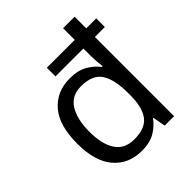

<svg xmlns="http://www.w3.org/2000/svg" viewBox="-210 -894 1037 1037"><g transform="rotate(-45 308.5 -375.0)"><path d="M275 10Q175 10 115 -59.5Q55 -129 55 -265Q55 -405 115.5 -474Q176 -543 275 -543Q338 -543 377.5 -520Q417 -497 442 -464H448Q446 -477 444 -502.5Q442 -528 442 -544V-605H229V-671H442V-760H530V-671H606V-605H530V0H458L445 -72H441Q417 -38 377 -14Q337 10 275 10ZM290 -63Q374 -63 408.5 -109Q443 -155 443 -248V-265Q443 -366 410 -418Q377 -470 288 -470Q217 -470 182 -415Q147 -360 147 -264Q147 -168 182 -115.5Q217 -63 290 -63Z"/></g></svg>

Font: RS Noto Sans
Style: Regular
Weight: 400
Designer: Monotype Design Team
Foundry: Monotype Imaging Inc.
Version: Version 3.10